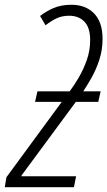

<svg xmlns="http://www.w3.org/2000/svg" viewBox="-64 -785 450 805"><path d="M-44 0 -37 -42 195 -358H83L93 -402H228Q247 -427 266.5 -460.5Q286 -494 300 -533.5Q314 -573 314 -617Q314 -669 290 -694Q266 -719 226 -719Q196 -719 173 -708Q150 -697 127 -679L104 -718Q128 -737 160 -751Q192 -765 236 -765Q295 -765 330.5 -728.5Q366 -692 366 -622Q366 -576 352.5 -534.5Q339 -493 320 -459.5Q301 -426 285 -402H358L348 -358H254L26 -49V-46H255L246 0Z"/></svg>

Font: Noto Sans ExtraCondensed Light
Style: Italic
Weight: 300
Width: 2
Italic angle: -12°
Designer: Monotype Design Team
Foundry: Monotype Imaging Inc.
Version: Version 2.013; ttfautohint (v1.8.4.7-5d5b)